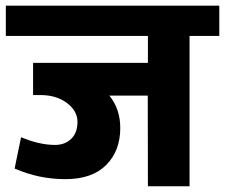

<svg xmlns="http://www.w3.org/2000/svg" viewBox="-35 -651 786 671"><path d="M385.3 -203.6Q385.3 -123.5 335.9 -74.2Q286.6 -24.9 193.6 -24.9Q100.6 -24.9 16.1 -62L38.6 -171.4Q103 -144.5 157.2 -144.5Q191.9 -144.5 213.9 -165.8Q235.8 -187 235.8 -225.1Q235.8 -263.2 199 -291Q162.1 -318.8 106.4 -318.8H80.6V-431.2H481.9V-525.4H-14.6V-631.3H731.4V-525.4H627.4V0H481.9L481.4 -316.9H347.2Q385.3 -270 385.3 -203.6Z"/></svg>

Font: Yantramanav Black
Style: Regular
Weight: 900
Version: Version 1.001;PS 1.0;hotconv 1.0.72;makeotf.lib2.5.5900; ttf